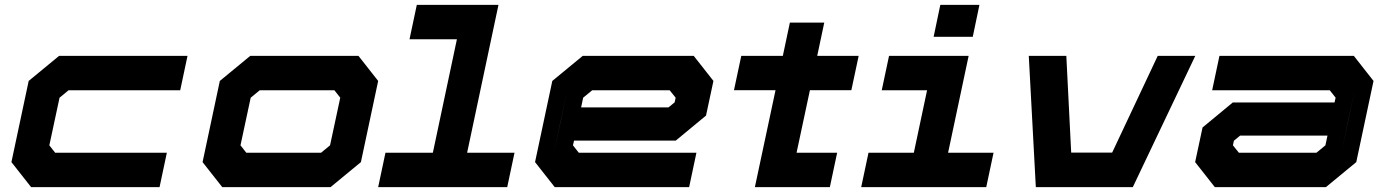

<svg xmlns="http://www.w3.org/2000/svg" viewBox="-20 -770 5698 790"><path d="M108 0 27 -103 98 -437 223 -540H751.5L721.5 -398.5H262L225 -368L183 -172L207 -141.5H666.5L636.5 0Z M894.5 0 813.5 -103 884.5 -437 1009.5 -540H1455L1536 -437L1465 -103L1340 0ZM993.5 -141.5H1301L1338 -172L1380 -368L1356 -398.5H1048.5L1011.5 -368L969.5 -172Z M1536 0 1566 -141.5H1761L1860 -608.5H1665L1695 -750H2031L1902 -141.5H2097L2067 0Z M2834.5 -540 2915.5 -437 2885 -294.5 2760.5 -191.5H2342L2337.5 -172L2361.5 -141.5H2845.5L2815.5 0H2262.5L2181.5 -103L2252.5 -437L2377.5 -540ZM2735.5 -398.5H2416.5L2379.5 -368L2371 -328H2730.5L2756 -349L2760 -368ZM2315 -403 2258 -137 2285 -262Z M3086 0 3171 -399H3000L3030 -540H3201L3230 -677H3371.5L3342.5 -540H3513L3483 -399H3312.5L3257.5 -141.5H3424.5L3394.5 0ZM3287.5 -614.5 3257 -471.5ZM3172 -71.5 3190 -156.5Z M3821.5 -618.5 3849 -750H4010L3982.5 -618.5ZM3523.5 0 3553.5 -141.5H3740L3794.5 -398.5H3608L3638 -540H3965.5L3881 -141.5H4068L4038 0Z M4242 0 4213 -540H4367.5L4387.5 -142H4556L4743.5 -540H4898L4641 0Z M4978.5 0 4897.5 -103 4928 -245.5 5052.5 -348.5H5471L5475.5 -368L5451.5 -398.5H4967.5L4997.5 -540H5550.5L5631.5 -437L5560.5 -103L5435.5 0ZM5077.5 -141.5H5396.5L5433.5 -172L5442 -212H5082.5L5057 -191L5053 -172ZM5498 -137 5555 -403 5528 -278Z"/></svg>

Font: Tourney Expanded Black
Style: Italic
Weight: 900
Width: 7
Italic angle: -12°
Designer: Tyler Finck
Foundry: Etcetera Type Co
Version: Version 1.010; ttfautohint (v1.8.3)